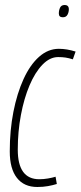

<svg xmlns="http://www.w3.org/2000/svg" viewBox="-20 -737 322 767"><path d="M129 10Q76 10 47.5 -26.5Q19 -63 19 -132Q19 -216 33.5 -290Q48 -364 74 -421Q100 -478 136 -510Q172 -542 215 -542Q247 -542 282 -531L271 -500Q255 -505 242 -507Q229 -509 212 -509Q179 -509 149.5 -478.5Q120 -448 98 -396Q76 -344 63.5 -277.5Q51 -211 51 -139Q51 -21 137 -21Q154 -21 171.5 -24Q189 -27 202 -31L207 -2Q191 3 171.5 6.5Q152 10 129 10ZM231 -668Q215 -668 215 -683Q215 -696 220 -706.5Q225 -717 238 -717Q255 -717 255 -700Q255 -688 249.5 -678Q244 -668 231 -668Z"/></svg>

Font: Georama Condensed ExtraLight
Style: Italic
Weight: 200
Width: 3
Italic angle: -9°
Designer: Jean-Baptiste Levee
Foundry: Production Type
Version: Version 1.000